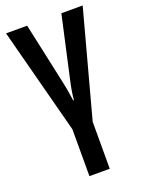

<svg xmlns="http://www.w3.org/2000/svg" viewBox="-147 -612 694 923"><g transform="rotate(-20 199.5 -151.0)"><path d="M250 240V0L396 -542H287L217 -227C208 -188 203 -156 201 -129H197C194 -152 189 -187 178 -237L112 -542H4L146 0V240Z"/></g></svg>

Font: Noto Sans Display Condensed Medium
Style: Regular
Weight: 500
Width: 3
Designer: Monotype Design Team
Foundry: Monotype Imaging Inc.
Version: Version 1.900